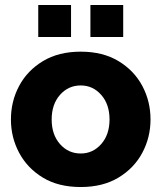

<svg xmlns="http://www.w3.org/2000/svg" viewBox="-20 -743 650 773"><path d="M305 10Q215 10 152.5 -28Q90 -66 57 -128Q24 -190 24 -262Q24 -335 57 -397Q90 -459 153 -497Q216 -535 305 -535Q394 -535 457 -497Q520 -459 553 -397Q586 -335 586 -262Q586 -190 553 -128Q520 -66 457 -28Q394 10 305 10ZM188 -262Q188 -201 221.5 -163Q255 -125 305 -125Q354 -125 387.5 -163Q421 -201 421 -262Q421 -323 387.5 -361Q354 -399 305 -399Q255 -399 221.5 -361Q188 -323 188 -262ZM134 -594V-723H266V-594ZM344 -594V-723H476V-594Z"/></svg>

Font: Raleway ExtraBold
Style: Regular
Weight: 800
Designer: Matt McInerney, Pablo Impallari, Rodrigo Fuenzalida
Foundry: Matt McInerney, Pablo Impallari, Rodrigo Fuenzalida
Version: Version 4.026